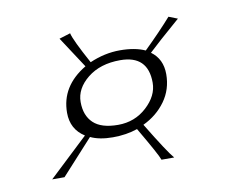

<svg xmlns="http://www.w3.org/2000/svg" viewBox="-50 -658 619 491"><g transform="rotate(-10 259.0 -413.0)"><path d="M354 -508Q383 -487 383 -447.5Q383 -408 361 -377.5Q339 -347 303 -330Q351 -251 366 -234H333Q329 -247 285 -322Q256 -312 221 -312Q186 -312 163 -323L81 -233H49L151 -329Q116 -351 116 -394Q116 -463 183 -503L130 -584L159 -593Q163 -575 198 -511Q237 -528 276.5 -528Q316 -528 342 -516Q385 -558 414 -591L437 -582Q435 -580 421 -568Q385 -537 354 -508ZM345 -432Q345 -503 273 -503Q221 -503 188 -476.5Q155 -450 155 -415Q155 -380 175.5 -360.5Q196 -341 239.5 -341Q283 -341 314 -369.5Q345 -398 345 -432Z"/></g></svg>

Font: Alex Brush
Style: Regular
Weight: 400
Designer: Robert E. Leuschke
Foundry: Robert E. Leuschke
Version: Version 1.003